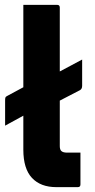

<svg xmlns="http://www.w3.org/2000/svg" viewBox="-20 -770 390 790"><path d="M318 -525V-417Q318 -404 309 -399L226 -356V-169Q226 -155 232 -149Q239 -142 256 -142H311V-11Q311 0 300 0H212Q147 0 111.5 -38Q76 -76 76 -154V-294L1 -253V-356Q1 -364 2 -368Q3 -372 9 -375L76 -411V-750H215Q226 -750 226 -739V-476Z"/></svg>

Font: Recursive Sn Lnr St XBd
Style: Regular
Weight: 800
Version: Version 1.079;hotconv 1.0.112;makeotfexe 2.5.65598; ttfautoh